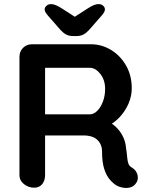

<svg xmlns="http://www.w3.org/2000/svg" viewBox="-20 -916 727 937"><path d="M147 0Q119 0 97 -17.5Q75 -35 75 -61V-639Q75 -665 92.5 -682.5Q110 -700 136 -700H424Q476 -700 521.5 -672.5Q567 -645 595 -596.5Q623 -548 623 -485Q623 -447 607.5 -411Q592 -375 565.5 -346Q539 -317 506 -301L507 -324Q535 -309 553.5 -288.5Q572 -268 582.5 -244.5Q593 -221 595 -194Q599 -169 600.5 -150Q602 -131 606.5 -118Q611 -105 624 -98Q646 -85 651.5 -60.5Q657 -36 640 -17Q629 -4 612 -0.5Q595 3 578 -0.5Q561 -4 550 -10Q533 -20 516 -39.5Q499 -59 488.5 -92Q478 -125 478 -177Q478 -194 472 -208.5Q466 -223 455 -233.5Q444 -244 427 -249.5Q410 -255 387 -255H185L200 -278V-61Q200 -35 186 -17.5Q172 0 147 0ZM200 -334 186 -358H419Q437 -358 454 -374.5Q471 -391 482 -419.5Q493 -448 493 -482Q493 -526 469.5 -555.5Q446 -585 419 -585H188L200 -617ZM364 -822H326L410 -876Q427 -887 439 -891.5Q451 -896 461 -896Q475 -896 483.5 -888Q492 -880 492 -871Q492 -864 489 -858Q486 -852 477 -841L414 -769Q401 -755 387 -747.5Q373 -740 353 -740H337Q317 -740 303 -747.5Q289 -755 276 -769L213 -841Q204 -852 201 -858Q198 -864 198 -871Q198 -880 207 -888Q216 -896 229 -896Q249 -896 280 -876Z"/></svg>

Font: Quicksand Variable Light
Style: Regular
Weight: 300
Designer: Andrew Paglinawan
Foundry: Andrew Paglinawan
Version: Version 3.004